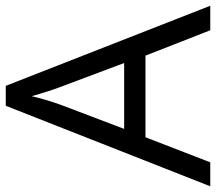

<svg xmlns="http://www.w3.org/2000/svg" viewBox="-62 -695 757 673"><g transform="rotate(-90 316.5 -358.5)"><path d="M546.9 0 458 -227.1H171.9L84 0H0L282.2 -716.8H352.1L632.8 0ZM432.1 -301.8 349.1 -522.9Q333 -564.9 315.9 -626Q305.2 -579.1 285.2 -522.9L201.2 -301.8Z"/></g></svg>

Font: Sahel FD
Style: FD
Weight: 400
Foundry: Saber Rastikerdar (saber.rastikerdar@gmail.com)
Version: Version 3.3.1